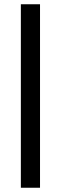

<svg xmlns="http://www.w3.org/2000/svg" viewBox="-20 -698 287 902"><path d="M78 184V-678H168V184Z"/></svg>

Font: Kreon Light
Style: Regular
Weight: 400
Version: Version 2.002